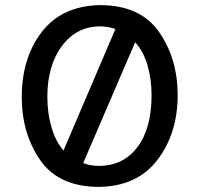

<svg xmlns="http://www.w3.org/2000/svg" viewBox="-20 -716 778 750"><path d="M65 -337Q65 -490 143.5 -591.5Q222 -693 370 -696Q528 -696 601 -591.5Q674 -487 674 -344Q674 -195 595 -91.5Q516 12 367 14Q210 14 137.5 -90Q65 -194 65 -337ZM372 -613Q279 -613 222 -536.5Q165 -460 165 -338Q165 -274 181 -219Q197 -164 228 -128L431 -603Q418 -607 403 -610Q388 -613 372 -613ZM305 -79Q318 -74 333.5 -71Q349 -68 366 -68Q461 -68 516.5 -141Q572 -214 572 -344Q572 -407 556 -461.5Q540 -516 508 -551Z"/></svg>

Font: Palanquin Medium
Style: Regular
Weight: 500
Designer: Pria Ravichandran
Version: Version 1.0.4